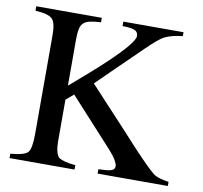

<svg xmlns="http://www.w3.org/2000/svg" viewBox="-75 -743 872 824"><g transform="rotate(10 361.0 -331.0)"><path d="M18.1 -19Q79.6 -24.4 93.8 -40.5Q108.4 -57.6 108.4 -120.6V-552.7Q108.4 -606 91.8 -622.1Q83.5 -630.4 65.4 -635.5Q47.4 -640.6 18.1 -642.1V-661.6H303.7V-642.1Q273.9 -640.6 255.9 -636.5Q237.8 -632.3 227.8 -622.6Q217.8 -612.8 214.4 -595.9Q210.9 -579.1 210.9 -552.7V-349.6Q256.8 -389.2 294.2 -421.9Q331.5 -454.6 360.8 -482.4Q412.6 -531.2 439.2 -563.7Q465.8 -596.2 465.8 -609.9Q465.8 -629.9 448 -636Q430.2 -642.1 397.5 -642.1V-661.6H659.7V-644.5Q636.7 -642.1 616.9 -637.2Q597.2 -632.3 583.5 -625.5Q570.3 -619.1 551.5 -603.3Q532.7 -587.4 508.3 -563.5Q460.9 -517.1 413.6 -471.2Q366.2 -425.3 318.8 -378.4Q320.8 -376.5 331.3 -365.2Q341.8 -354 357.9 -336.4Q374 -318.8 394 -297.4Q414.1 -275.9 435.1 -253.2Q456.1 -230.5 476.1 -209Q496.1 -187.5 512 -169.9Q527.8 -152.3 538.3 -141.1Q548.8 -129.9 550.8 -127.9Q581.5 -95.2 604.2 -72.8Q627 -50.3 639.2 -40.5Q650.4 -31.7 668.2 -26.4Q686 -21 708 -18.1V0H401.9V-19Q423.3 -20 437 -21.2Q450.7 -22.5 458.5 -25.4Q466.3 -28.3 469.5 -33Q472.7 -37.6 472.7 -45.4Q472.7 -53.7 463.1 -70.6Q453.6 -87.4 433.1 -109.9L244.1 -316.9Q235.8 -310.1 227.5 -302.7Q219.2 -295.4 210.9 -288.6V-108.9Q210.9 -82.5 215.3 -64.7Q219.7 -46.9 227.5 -38.6Q245.6 -24.4 301.3 -19V0H18.1Z"/></g></svg>

Font: Dima Niloofar
Style: Regular
Weight: 400
Designer: R.Balvardi
Foundry: Dima Software Group
Version: Version 3.00;November 13, 2018;FontCreator 11.5.0.2427 64-bi